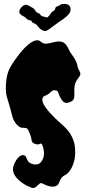

<svg xmlns="http://www.w3.org/2000/svg" viewBox="-20 -935 438 975"><path d="M357.4 -445.3Q356.4 -423.8 334 -416Q314.5 -408.2 303.7 -417Q293 -425.8 286.1 -439.9Q279.3 -454.1 275.9 -464.4Q272.5 -474.6 264.6 -475.6Q251 -478.5 243.7 -472.7Q236.3 -466.8 232.4 -462.9Q224.6 -455.1 216.3 -452.1Q208 -449.2 203.1 -446.3Q193.4 -439.5 195.3 -423.8Q199.2 -393.6 262.7 -332Q274.4 -320.3 290.5 -306.6Q306.6 -293 322.3 -275.4Q357.4 -233.4 361.3 -180.7Q365.2 -127 345.7 -86.9Q330.1 -54.7 308.6 -44.9Q292 -36.1 286.1 -22Q280.3 -7.8 277.3 -1.5Q274.4 4.9 265.1 9.3Q255.9 13.7 244.1 12.7Q232.4 11.7 222.2 8.3Q211.9 4.9 203.6 0.5Q195.3 -3.9 189.9 -4.9Q184.6 -5.9 179.7 -1.5Q174.8 2.9 169.9 7.8Q155.3 22.5 143.6 19Q131.8 15.6 116.2 7.8Q100.6 0 85.9 -11.7Q33.2 -52.7 49.8 -95.7Q60.5 -124 73.7 -135.7Q86.9 -147.5 94.7 -147.5Q107.4 -147.5 111.8 -138.2Q116.2 -128.9 119.1 -122.6Q122.1 -116.2 126 -112.3Q129.9 -108.4 138.2 -104.5Q146.5 -100.6 156.2 -99.6Q180.7 -97.7 193.4 -119.1Q206.1 -140.6 203.1 -166Q196.3 -211.9 183.6 -205.1Q172.9 -198.2 157.2 -204.6Q141.6 -210.9 140.6 -221.2Q139.6 -231.4 136.7 -241.2Q133.8 -251 129.9 -259.8Q121.1 -282.2 114.3 -284.2Q106.4 -286.1 93.3 -286.1Q80.1 -286.1 64.5 -303.2Q48.8 -320.3 42 -346.2Q35.2 -372.1 30.3 -391.1Q25.4 -410.2 21.5 -420.9Q17.6 -431.6 14.6 -443.4Q4.9 -480.5 13.7 -539.1Q19.5 -573.2 35.2 -599.1Q50.8 -625 70.3 -650.4Q107.4 -700.2 138.7 -719.7Q169.9 -739.3 186.5 -723.6Q201.2 -710.9 218.3 -713.4Q235.4 -715.8 245.1 -718.8L262.7 -722.7Q279.3 -726.6 296.4 -721.7Q313.5 -716.8 327.1 -688.5Q334 -673.8 341.3 -663.1Q348.6 -652.3 355.5 -642.6Q370.1 -619.1 372.6 -604Q375 -588.9 379.4 -582Q383.8 -575.2 386.2 -569.3Q388.7 -563.5 387.7 -556.6Q386.7 -549.8 374 -533.2Q361.3 -516.6 358.9 -497.6Q356.4 -478.5 357.4 -466.3Q358.4 -454.1 357.4 -445.3ZM313.5 -847.7Q301.8 -837.9 286.1 -828.1Q260.7 -810.5 243.2 -796.9Q225.6 -783.2 219.2 -780.3Q212.9 -777.3 207.5 -777.3Q202.1 -777.3 191.9 -783.2Q181.6 -789.1 172.9 -800.8Q164.1 -812.5 154.8 -815.9Q145.5 -819.3 143.6 -822.3Q141.6 -825.2 140.1 -828.1Q138.7 -831.1 135.7 -831.5Q132.8 -832 129.9 -832Q120.1 -834 113.3 -841.8Q106.4 -849.6 99.6 -852.1Q92.8 -854.5 85 -861.3Q68.4 -876 90.8 -900.4Q107.4 -917 124 -907.2Q131.8 -902.3 142.6 -897Q153.3 -891.6 159.2 -881.3Q165 -871.1 172.9 -869.1Q180.7 -867.2 185.5 -859.9Q190.4 -852.5 201.7 -850.6Q212.9 -848.6 215.8 -846.7Q218.8 -844.7 226.1 -851.6Q233.4 -858.4 237.3 -866.2Q241.2 -874 250 -878.4Q258.8 -882.8 260.3 -891.1Q261.7 -899.4 269.5 -902.3Q278.3 -904.3 285.6 -910.2Q293 -916 310.5 -915Q335.9 -913.1 338.4 -891.1Q340.8 -869.1 313.5 -847.7Z"/></svg>

Font: Creepster
Style: Regular
Weight: 400
Designer: Font Diner, Inc
Foundry: Font Diner, Inc
Version: Version 1.002